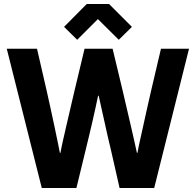

<svg xmlns="http://www.w3.org/2000/svg" viewBox="-20 -945 984 965"><path d="M416 -925H528L643 -810L577 -745L472 -849L368 -745L302 -810ZM930 -700 755 0H581Q559 -97 539 -185Q530 -222 521 -261.5Q512 -301 504 -338Q496 -375 488.5 -407.5Q481 -440 476 -464H473Q468 -440 461 -407.5Q454 -375 445.5 -338Q437 -301 427.5 -261.5Q418 -222 409 -185Q388 -97 364 0H190L14 -700H166Q192 -588 215 -487Q225 -444 234.5 -399Q244 -354 253 -313Q262 -272 269 -236.5Q276 -201 281 -177H284Q288 -201 296 -236.5Q304 -272 313.5 -313Q323 -354 333.5 -399Q344 -444 354 -487Q378 -588 405 -700H546Q573 -588 597 -487Q607 -444 617.5 -399Q628 -354 637.5 -313Q647 -272 655 -236.5Q663 -201 668 -177H671Q675 -201 683 -236.5Q691 -272 700 -313Q709 -354 719 -399Q729 -444 739 -487Q762 -588 789 -700Z"/></svg>

Font: Post Grotesk Bold
Style: Bold
Weight: 700
Version: Version 1.0